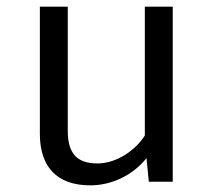

<svg xmlns="http://www.w3.org/2000/svg" viewBox="-20 -547 640 578"><path d="M184 -527H100V-144C100 -46 150 11 252 11C314 11 379 -18 421 -71L428 0H500V-527H416V-139C387 -94 331 -55 273 -55C212 -55 184 -85 184 -153Z"/></svg>

Font: FiraMono Nerd Font
Style: Regular
Weight: 400
Designer: Carrois Corporate & Edenspiekermann AG
Foundry: Carrois Corporate GbR & Edenspiekermann AG
Version: Version 003.206;Nerd Fonts 3.3.0